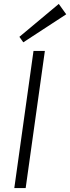

<svg xmlns="http://www.w3.org/2000/svg" viewBox="-20 -960 358 980"><path d="M209 -700 111 0H53L151 -700ZM318 -887 99 -744 79 -772 280 -940Z"/></svg>

Font: Pathway Extreme 8pt Thin 12pt Thin
Style: Italic
Weight: 250
Italic angle: -8°
Version: Version 1.001;gftools[0.9.26]